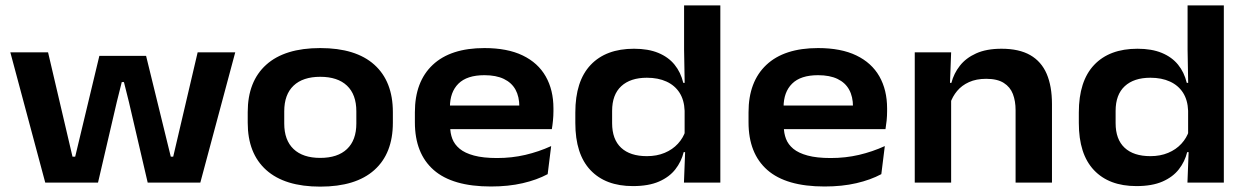

<svg xmlns="http://www.w3.org/2000/svg" viewBox="-20 -680 4642 715"><path d="M148.5 0 18.5 -485H159L250 -96.5H260L350 -472H524L616 -96.5H625L716 -485H856L726 0H530L460 -300.5L441.5 -374.5H433.5L415 -300.5L345 0Z M1172.5 15Q1040.5 15 971.5 -46.8Q902.5 -108.5 902.5 -223V-262.5Q902.5 -377 971.5 -439Q1040.5 -501 1172.5 -501Q1305 -501 1374 -439Q1443 -377 1443 -262.5V-223Q1443 -108.5 1374 -46.8Q1305 15 1172.5 15ZM1172.5 -92Q1237.5 -92 1272.2 -125Q1307 -158 1307 -220V-265.5Q1307 -328 1272.2 -361Q1237.5 -394 1172.5 -394Q1108 -394 1073.2 -361Q1038.5 -328 1038.5 -265.5V-220Q1038.5 -158 1073.2 -125Q1108 -92 1172.5 -92Z M1808 14.5Q1665 14.5 1595 -47Q1525 -108.5 1525 -224.5V-262Q1525 -376 1591.5 -438.5Q1658 -501 1784 -501Q1869.5 -501 1926.5 -473.5Q1983.5 -446 2012.2 -395.5Q2041 -345 2041 -276.5V-265.5Q2041 -248.5 2039.2 -231Q2037.5 -213.5 2035 -199H1910.5Q1912.5 -221 1913.2 -243Q1914 -265 1914 -283Q1914 -320 1899.8 -346Q1885.5 -372 1856.5 -386Q1827.5 -400 1784 -400Q1719 -400 1687.2 -368.5Q1655.5 -337 1655.5 -281V-251.5L1656.5 -238.5V-208Q1656.5 -184 1664.5 -163Q1672.5 -142 1691.8 -126Q1711 -110 1745 -100.8Q1779 -91.5 1831 -91.5Q1886 -91.5 1936.2 -103.2Q1986.5 -115 2032.5 -136L2019.5 -31.5Q1979.5 -10 1926.5 2.2Q1873.5 14.5 1808 14.5ZM1591.5 -199V-287H2008.5V-199Z M2337 13Q2235 13 2178.8 -46.5Q2122.5 -106 2122.5 -222V-261Q2122.5 -378 2179.5 -438.2Q2236.5 -498.5 2341 -498.5Q2394 -498.5 2431.5 -483Q2469 -467.5 2492 -439.2Q2515 -411 2524.5 -371.5H2565.5L2529.5 -267.5Q2528 -307.5 2510.5 -334.8Q2493 -362 2462 -376.2Q2431 -390.5 2389 -390.5Q2327.5 -390.5 2293.5 -359Q2259.5 -327.5 2259.5 -267V-221.5Q2259.5 -161 2293 -129.8Q2326.5 -98.5 2389 -98.5Q2426 -98.5 2455.2 -110.8Q2484.5 -123 2504.5 -144.8Q2524.5 -166.5 2533 -193.5L2567.5 -113.5H2526Q2517.5 -78.5 2495.2 -49.8Q2473 -21 2434.2 -4Q2395.5 13 2337 13ZM2527 0 2532 -130.5 2529.5 -161V-332L2530 -354.5L2527.5 -494.5V-660H2662.5V0Z M3050.5 14.5Q2907.5 14.5 2837.5 -47Q2767.5 -108.5 2767.5 -224.5V-262Q2767.5 -376 2834 -438.5Q2900.5 -501 3026.5 -501Q3112 -501 3169 -473.5Q3226 -446 3254.8 -395.5Q3283.5 -345 3283.5 -276.5V-265.5Q3283.5 -248.5 3281.8 -231Q3280 -213.5 3277.5 -199H3153Q3155 -221 3155.8 -243Q3156.5 -265 3156.5 -283Q3156.5 -320 3142.2 -346Q3128 -372 3099 -386Q3070 -400 3026.5 -400Q2961.5 -400 2929.8 -368.5Q2898 -337 2898 -281V-251.5L2899 -238.5V-208Q2899 -184 2907 -163Q2915 -142 2934.2 -126Q2953.5 -110 2987.5 -100.8Q3021.5 -91.5 3073.5 -91.5Q3128.5 -91.5 3178.8 -103.2Q3229 -115 3275 -136L3262 -31.5Q3222 -10 3169 2.2Q3116 14.5 3050.5 14.5ZM2834 -199V-287H3251V-199Z M3762 0V-270Q3762 -303.5 3752 -329.8Q3742 -356 3718 -371.2Q3694 -386.5 3652.5 -386.5Q3615.5 -386.5 3588.5 -374.2Q3561.5 -362 3544.2 -341.2Q3527 -320.5 3518.5 -295L3499.5 -371.5H3523Q3532 -406.5 3554.5 -435.2Q3577 -464 3615.2 -481.2Q3653.5 -498.5 3709.5 -498.5Q3775 -498.5 3816.5 -474.8Q3858 -451 3877.8 -405Q3897.5 -359 3897.5 -292.5V0ZM3386.5 0V-485H3522L3517 -352L3522 -339V0Z M4212 13Q4110 13 4053.8 -46.5Q3997.5 -106 3997.5 -222V-261Q3997.5 -378 4054.5 -438.2Q4111.5 -498.5 4216 -498.5Q4269 -498.5 4306.5 -483Q4344 -467.5 4367 -439.2Q4390 -411 4399.5 -371.5H4440.5L4404.5 -267.5Q4403 -307.5 4385.5 -334.8Q4368 -362 4337 -376.2Q4306 -390.5 4264 -390.5Q4202.5 -390.5 4168.5 -359Q4134.5 -327.5 4134.5 -267V-221.5Q4134.5 -161 4168 -129.8Q4201.5 -98.5 4264 -98.5Q4301 -98.5 4330.2 -110.8Q4359.5 -123 4379.5 -144.8Q4399.5 -166.5 4408 -193.5L4442.5 -113.5H4401Q4392.5 -78.5 4370.2 -49.8Q4348 -21 4309.2 -4Q4270.5 13 4212 13ZM4402 0 4407 -130.5 4404.5 -161V-332L4405 -354.5L4402.5 -494.5V-660H4537.5V0Z"/></svg>

Font: Anek Gujarati SemiExpanded SemiBold
Style: Regular
Weight: 600
Width: 6
Designer: Mrunmayee Ghaisas (Gujarati), Yesha Goshar (Latin)
Foundry: Ek Type
Version: Version 1.003